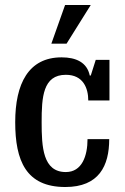

<svg xmlns="http://www.w3.org/2000/svg" viewBox="-20 -740 502 770"><path d="M242 10C377 10 418 -75 418 -182H331C331 -115 309 -50 244 -50C152 -50 147 -150 147 -250C147 -350 152 -440 244 -440C314 -440 334 -386 334 -337H419V-500H364L344 -437H340C329 -490 285 -510 227 -510C94 -510 41 -404 41 -250C41 -96 84 10 242 10ZM186 -565H247L344 -720H241Z"/></svg>

Font: Hermeneus One
Style: Regular
Weight: 400
Designer: Rodrigo Fuenzalida, Pablo Impallari
Foundry: Pablo Impallari, Rodrigo Fuenzalida
Version: Version 1.002